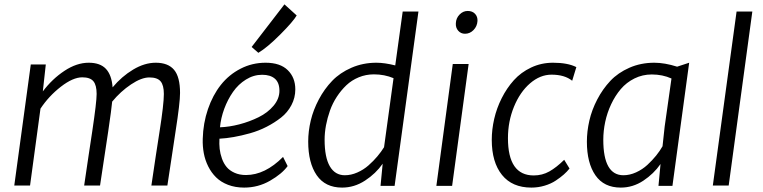

<svg xmlns="http://www.w3.org/2000/svg" viewBox="-20 -852 3497 880"><path d="M673.8 -1.5Q678.7 -37.6 693.8 -136Q709 -234.4 711.4 -250Q731 -374.5 731 -421.4Q731 -461.4 716.1 -479.2Q701.2 -497.1 664.6 -497.1Q628.4 -497.1 580.6 -465.1Q532.7 -433.1 494.1 -386.2Q491.2 -353.5 476.1 -250.5Q473.6 -233.9 438.5 -1.5H365.7Q370.6 -38.1 386 -138.9Q401.4 -239.7 402.8 -250Q422.9 -384.3 422.9 -421.4Q422.9 -461.9 408 -479.7Q393.1 -497.6 356.9 -497.6Q314.5 -497.6 259 -454.6Q203.6 -411.6 165.5 -354L117.7 -1.5H45.4L121.1 -556.6H189.9L176.3 -433.1Q219.2 -490.2 275.4 -527.3Q331.5 -564.5 386.7 -564.5Q439 -564.5 465.3 -536.6Q491.7 -508.8 496.1 -451.7Q537.6 -501.5 590.1 -533Q642.6 -564.5 693.8 -564.5Q750.5 -564.5 777.8 -532Q805.2 -499.5 805.2 -425.8Q805.2 -380.9 784.7 -250Q780.3 -218.8 765.6 -123.3Q751 -27.8 747.1 -1.5Z M1164.1 -609.9 1133.3 -636.7 1283.7 -832 1339.8 -781.2Q1324.2 -753.9 1264.9 -694.3Q1205.6 -634.8 1164.1 -609.9ZM909.2 -215.3Q911.1 -287.6 933.1 -351.8Q955.1 -416 992.2 -462.9Q1029.3 -509.8 1082.5 -537.1Q1135.7 -564.5 1197.3 -564.5Q1264.2 -564.5 1298.8 -530.5Q1333.5 -496.6 1333.5 -442.4Q1333.5 -403.8 1315.7 -370.1Q1297.9 -336.4 1268.1 -313Q1238.3 -289.6 1202.1 -271Q1166 -252.4 1126 -241.2Q1085.9 -230 1051 -223.9Q1016.1 -217.8 985.8 -216.3Q984.4 -191.9 986.8 -169.7Q989.3 -147.5 997.3 -125Q1005.4 -102.5 1018.8 -86.4Q1032.2 -70.3 1054.9 -60.1Q1077.6 -49.8 1107.4 -49.8Q1194.8 -49.8 1277.3 -132.8L1298.3 -90.8Q1272.5 -55.2 1217.8 -23.7Q1163.1 7.8 1099.1 7.8Q1058.1 7.8 1025.1 -4.9Q992.2 -17.6 970.5 -39.1Q948.7 -60.5 934.3 -89.4Q919.9 -118.2 914.1 -149.7Q908.2 -181.2 909.2 -215.3ZM988.3 -268.6Q1030.8 -270 1077.4 -282.2Q1124 -294.4 1165.5 -314.9Q1207 -335.4 1233.9 -367.4Q1260.7 -399.4 1260.7 -436Q1260.7 -473.1 1240 -491.2Q1219.2 -509.3 1181.6 -509.3Q1142.6 -509.3 1107.4 -487.5Q1072.3 -465.8 1047.9 -430.7Q1023.4 -395.5 1007.8 -353.3Q992.2 -311 988.3 -268.6Z M1724.1 0 1733.9 -101.6Q1702.6 -56.6 1653.3 -24.4Q1604 7.8 1547.9 7.8Q1470.7 7.8 1431.6 -48.8Q1392.6 -105.5 1392.6 -203.1Q1392.6 -250.5 1404.3 -299.6Q1416 -348.6 1441.4 -396.5Q1466.8 -444.3 1502.4 -481.4Q1538.1 -518.6 1590.8 -541.5Q1643.6 -564.5 1705.1 -564.5Q1742.7 -564.5 1791.5 -552.2L1825.7 -799.3H1897.9L1788.6 0ZM1560.5 -48.8Q1588.9 -48.8 1617.4 -61.3Q1646 -73.7 1669.2 -94.2Q1692.4 -114.7 1709.7 -135.5Q1727.1 -156.2 1740.2 -177.2L1783.7 -493.7Q1742.2 -511.2 1693.8 -511.2Q1657.2 -511.2 1624.5 -497.8Q1591.8 -484.4 1567.6 -461.4Q1543.5 -438.5 1523.9 -408.7Q1504.4 -378.9 1492.4 -345.2Q1480.5 -311.5 1474.1 -277.6Q1467.8 -243.7 1467.8 -211.9Q1467.8 -130.9 1491.7 -89.8Q1515.6 -48.8 1560.5 -48.8Z M2111.3 -697.3Q2092.3 -697.3 2080.1 -711.2Q2067.9 -725.1 2069.3 -745.6Q2070.3 -769 2086.4 -785.4Q2102.5 -801.8 2123.5 -801.8Q2145 -801.8 2157.2 -788.8Q2169.4 -775.9 2168.5 -755.9Q2167 -731.4 2150.4 -714.4Q2133.8 -697.3 2111.3 -697.3ZM1980 0 2055.2 -558.6H2127.9L2052.2 0Z M2233.9 -211.4Q2233.9 -258.3 2245.1 -307.1Q2256.3 -356 2279.5 -402.1Q2302.7 -448.2 2335.2 -484.4Q2367.7 -520.5 2414.3 -542.5Q2460.9 -564.5 2514.6 -564.5Q2582 -564.5 2621.6 -544.4L2602.5 -481.9Q2567.9 -509.8 2507.8 -509.8Q2455.6 -509.8 2409.4 -470Q2363.3 -430.2 2335.7 -362.8Q2308.1 -295.4 2308.1 -218.8Q2308.1 -47.9 2426.3 -47.9Q2465.3 -47.9 2497.8 -66.2Q2530.3 -84.5 2565.9 -119.6L2590.3 -79.6Q2579.6 -65.9 2564.2 -52.2Q2548.8 -38.6 2527.1 -24.2Q2505.4 -9.8 2476.1 -1Q2446.8 7.8 2415.5 7.8Q2327.6 7.8 2280.8 -50.3Q2233.9 -108.4 2233.9 -211.4Z M2998 0 3007.3 -98.6V-100.1Q2976.6 -55.7 2928.7 -23.9Q2880.9 7.8 2825.2 7.8Q2748 7.8 2709 -48.6Q2669.9 -105 2669.9 -202.6Q2669.9 -250 2681.2 -299.1Q2692.4 -348.1 2717.3 -396Q2742.2 -443.8 2777.3 -481.2Q2812.5 -518.6 2864.7 -541.5Q2917 -564.5 2979 -564.5Q3026.4 -564.5 3083.5 -546.4L3138.7 -564.5L3062 0ZM2837.4 -48.8Q2866.2 -48.8 2895.3 -62Q2924.3 -75.2 2947.3 -96.4Q2970.2 -117.7 2987.3 -138.9Q3004.4 -160.2 3016.6 -181.6L3026.4 -272L3057.6 -492.2Q3016.6 -510.7 2967.3 -510.7Q2924.8 -510.7 2887.9 -492.4Q2851.1 -474.1 2825.2 -443.6Q2799.3 -413.1 2781 -374Q2762.7 -335 2753.9 -293.5Q2745.1 -252 2745.1 -211.4Q2745.1 -48.8 2837.4 -48.8Z M3247.1 -1.5 3356 -799.3H3428.2L3319.8 -1.5Z"/></svg>

Font: HaufeMerriweatherSansLt
Style: Italic
Weight: 300
Designer: Eben Sorkin ( eben@eyebytes.com )
Foundry: Eben Sorkin
Version: Version 1.56